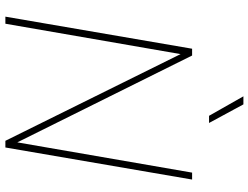

<svg xmlns="http://www.w3.org/2000/svg" viewBox="-128 -818 946 731"><g transform="rotate(90 345.5 -453.0)"><path d="M542 0H516.6L186.5 -667L70.8 0H43.9L166 -710.9H191.9L522.5 -45.4L637.7 -710.9H664.1ZM448.7 -775.4H421.4L347.2 -906.2H377.9Z"/></g></svg>

Font: Roboto Thin
Style: Italic
Weight: 250
Italic angle: -12°
Designer: Google
Version: Version 2.134; 2016